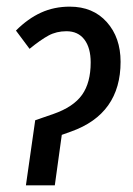

<svg xmlns="http://www.w3.org/2000/svg" viewBox="-20 -558 401 578"><path d="M86 -196 141 -215Q201 -236 227 -272.5Q253 -309 253 -370Q253 -414 234 -439Q215 -464 180 -464Q150 -464 126 -451Q102 -438 69 -411L28 -466Q64 -502 103.5 -520Q143 -538 190 -538Q260 -538 301.5 -491.5Q343 -445 343 -372Q343 -215 194 -162L166 -152L145 0H58Z"/></svg>

Font: Fira Sans Compressed
Style: Italic
Weight: 400
Width: 1
Italic angle: -8°
Designer: bBox Type GmbH & Carrois Corporate GbR & Edenspiekermann AG
Foundry: bBox Type GmbH & Carrois Corporate GbR & Edenspiekermann AG
Version: Version 4.301